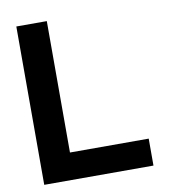

<svg xmlns="http://www.w3.org/2000/svg" viewBox="-81 -793 764 863"><g transform="rotate(-10 300.5 -361.5)"><path d="M190.4 -722.7H51.3V0H549.8V-123H190.4Z"/></g></svg>

Font: Giphurs
Style: Regular
Weight: 400
Version: Version 2.010